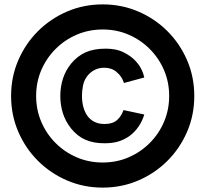

<svg xmlns="http://www.w3.org/2000/svg" viewBox="-20 -787 926 866"><path d="M443.2 59.2Q357.6 59.2 282.6 27Q207.6 -5.2 151 -61.8Q94.3 -118.4 62.2 -193.4Q30 -268.4 30 -354Q30 -439.7 62.2 -514.6Q94.3 -589.6 151 -646.2Q207.6 -702.8 282.6 -735Q357.6 -767.2 443.2 -767.2Q528.8 -767.2 603.8 -735Q678.8 -702.8 735.4 -646.2Q792 -589.6 824.2 -514.6Q856.3 -439.7 856.3 -354Q856.3 -268.4 824.2 -193.4Q792 -118.4 735.4 -61.8Q678.8 -5.2 603.8 27Q528.8 59.2 443.2 59.2ZM451 -140.8Q401 -140.8 365 -156.8Q329 -172.7 300.8 -207.3Q274.8 -240.3 263.4 -277.2Q252 -314.1 252 -354.3Q252.2 -396.4 264.2 -433.2Q276.3 -469.9 300.8 -500.2Q328.6 -534 365.7 -550.8Q402.8 -567.5 455.5 -567.5Q483.7 -567.5 507.2 -562Q530.8 -556.4 555.8 -540.8Q583.2 -524.4 603 -498.5Q622.8 -472.6 630.8 -437.5L539 -412.7Q534.8 -426.7 526.7 -439.2Q518.5 -451.8 505.8 -462.3Q494.1 -472.4 479.9 -477Q465.7 -481.5 450.3 -481.5Q426.2 -481.5 407.3 -471.8Q388.3 -462.2 374.3 -444.8Q360 -426.7 354.8 -402.9Q349.7 -379.1 349.7 -354.5Q349.7 -329.6 355.4 -306.3Q361.2 -283.1 374.3 -264.3Q387.3 -246.5 406.7 -237.1Q426.1 -227.7 451.8 -227.7Q487.8 -227.7 507.7 -245.2Q519.1 -255.6 525.6 -266.3Q532.1 -277.1 537.2 -290.5L630.8 -270.5Q622.1 -241.6 605.5 -216.9Q588.8 -192.2 565.5 -174.7Q543 -158.2 516.1 -149.5Q489.2 -140.8 451 -140.8ZM443.2 -54Q505.6 -54 559.8 -77.2Q614 -100.5 655.2 -141.8Q696.5 -183 719.8 -237.5Q743 -292.1 743 -354.2Q743 -416.6 719.8 -470.8Q696.5 -525 655.2 -566.2Q614 -607.5 559.8 -630.8Q505.6 -654 443.2 -654Q381.1 -654 326.5 -630.8Q272 -607.5 230.8 -566.2Q189.5 -525 166.2 -470.8Q143 -416.6 143 -354.2Q143 -292.1 166.2 -237.5Q189.5 -183 230.8 -141.8Q272 -100.5 326.5 -77.2Q381.1 -54 443.2 -54Z"/></svg>

Font: Manrope Variable Light
Style: Regular
Weight: 200
Designer: Mikhail Sharanda
Foundry: Mikhail Sharanda
Version: Version 4.505